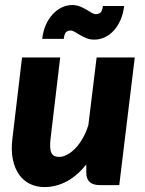

<svg xmlns="http://www.w3.org/2000/svg" viewBox="-20 -752 591 780"><path d="M24.5 0ZM224.5 -518.5 185.5 -189.5Q183 -168.5 183.8 -154Q184.5 -139.5 189 -130.8Q193.5 -122 201.2 -118.2Q209 -114.5 220.5 -114.5Q236 -114.5 253.2 -123.8Q270.5 -133 286.5 -149.8Q302.5 -166.5 316.2 -190.5Q330 -214.5 339 -244L372.5 -518.5H527.5L464.5 0H385.5Q330.5 0 330.5 -51V-84Q293 -37 250 -14.5Q207 8 160.5 8Q128 8 101.5 -5Q75 -18 57.2 -43.2Q39.5 -68.5 32 -105.2Q24.5 -142 30.5 -189.5L69.5 -518.5ZM369.5 -694.5Q380.5 -694.5 388 -700.8Q395.5 -707 398 -727.5H484.5Q480.5 -696 469.5 -670.8Q458.5 -645.5 442.2 -627.8Q426 -610 405.5 -600.5Q385 -591 362.5 -591Q345.5 -591 331.5 -596.8Q317.5 -602.5 305.5 -609.5Q293.5 -616.5 284 -622.2Q274.5 -628 266.5 -628Q255 -628 248.2 -621.2Q241.5 -614.5 239 -594H151.5Q155 -625.5 166.2 -650.8Q177.5 -676 194 -694Q210.5 -712 231 -721.8Q251.5 -731.5 273.5 -731.5Q290.5 -731.5 304.8 -725.8Q319 -720 330.8 -713Q342.5 -706 352 -700.2Q361.5 -694.5 369.5 -694.5Z"/></svg>

Font: Lato Black
Style: Italic
Weight: 900
Italic angle: -7°
Designer: Lukasz Dziedzic
Foundry: tyPoland Lukasz Dziedzic
Version: Version 2.007; 2014-02-27